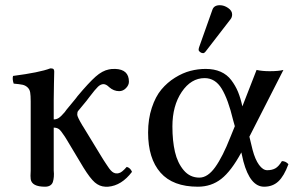

<svg xmlns="http://www.w3.org/2000/svg" viewBox="-20 -703 1132 733"><path d="M185.1 -51.8Q186.5 -39.1 185.5 -28.1Q184.6 -17.1 181.9 -8.5Q179.2 0 171.6 4.9Q164.1 9.8 151.9 9.8Q101.6 9.8 97.2 -19Q95.7 -28.8 97.2 -51.8V-315.9Q97.2 -338.4 95.2 -350.1Q93.3 -361.8 85.2 -369.4Q77.1 -377 66.2 -379.4Q55.2 -381.8 32.2 -383.8Q26.4 -401.4 29.8 -413.1Q131.3 -426.3 171.9 -441.9H173.8Q186 -441.9 186 -435.1Q187 -435.1 187 -429.2Q187 -423.3 186 -384.3Q185.1 -345.2 185.1 -320.8V-247.1Q195.8 -247.1 204.6 -252.9Q213.4 -258.8 227.1 -274.9Q231.9 -282.2 233.9 -284.2L266.1 -323.2Q266.6 -323.7 270.3 -328.4Q273.9 -333 275.9 -335.9Q319.3 -387.7 345 -410.4Q370.6 -433.1 396 -438Q402.8 -439.9 419.9 -439.9Q472.2 -438 472.2 -391.1Q472.2 -377.9 460.9 -366.5Q449.7 -355 435.1 -355Q414.1 -355 397 -370.1Q385.3 -381.8 375 -381.8Q364.7 -381.8 354.2 -372.1Q343.8 -362.3 320.8 -332Q312 -320.8 310.1 -317.9L277.8 -278.8Q274.9 -274.9 274.9 -265.1Q274.9 -257.3 293.9 -225.1Q294.9 -223.6 296.9 -220.5Q298.8 -217.3 299.8 -215.8L366.2 -106.9Q369.6 -101.1 375.2 -92.3Q380.9 -83.5 383.5 -79.6Q386.2 -75.7 390.4 -69.3Q394.5 -63 396.7 -60.1Q398.9 -57.1 402.3 -53.2Q405.8 -49.3 408 -47.6Q410.2 -45.9 413.6 -43.9Q417 -42 419.9 -41.5Q422.9 -41 426.8 -41Q431.2 -41 433.1 -42Q443.8 -43 463.9 -65.9Q478 -62 483.9 -46.9Q444.3 5.4 393.1 9.8H381.8Q359.9 8.8 342 -6.6Q324.2 -22 298.8 -63L232.9 -172.9Q231.9 -174.3 230 -177.5Q228 -180.7 227.1 -182.1Q212.4 -204.6 205.1 -210Q196.8 -215.8 185.1 -215.8V-71.8Z M638.2 -220.2Q638.2 -165.5 647.9 -123.3Q657.7 -81.1 681.4 -53Q705.1 -24.9 741.2 -24.9Q772.9 -24.9 801.5 -64.7Q830.1 -104.5 859.4 -179.2L876.5 -221.2L870.1 -244.1Q851.1 -323.7 826.4 -364.3Q801.8 -404.8 761.2 -404.8Q709.5 -404.8 673.8 -352.1Q638.2 -299.3 638.2 -220.2ZM545.4 -196.8Q545.4 -249 559.6 -291.7Q573.7 -334.5 596.2 -361.3Q618.7 -388.2 648.2 -406.5Q677.7 -424.8 706.8 -432.4Q735.8 -439.9 765.1 -439.9Q797.9 -439.9 822.5 -429Q847.2 -418 863 -397Q878.9 -376 888.7 -352.3Q898.4 -328.6 905.3 -296.9L959.5 -436Q981 -431.2 1009.3 -431.2Q1043.9 -431.2 1062 -436L932.1 -181.2L944.3 -130.9Q954.1 -93.8 969 -73.5Q983.9 -53.2 1000 -53.2Q1018.6 -53.2 1031.2 -60.3Q1043.9 -67.4 1056.2 -87.9Q1070.8 -87.9 1081.1 -76.2Q1064.5 -30.8 1042.7 -10.5Q1021 9.8 988.3 9.8Q935.1 9.8 909.2 -86.9L901.4 -121.1Q862.8 -49.8 824.7 -20Q786.6 9.8 735.4 9.8Q640.1 9.8 592.8 -43.9Q545.4 -97.7 545.4 -196.8ZM819.3 -683.1Q835.4 -683.1 850.8 -672.6Q866.2 -662.1 866.2 -647.9Q866.2 -637.2 860.4 -629.9L766.1 -507.8Q760.3 -500 755.4 -500Q749.5 -500 743.9 -504.2Q738.3 -508.3 738.3 -513.2Q738.3 -517.1 740.2 -522.9L791 -666Q796.9 -683.1 819.3 -683.1Z"/></svg>

Font: Common Serif News
Style: Regular
Weight: 450
Designer: Philipp H. Poll, Khaled Hosny
Foundry: Stefan Peev, Context Ltd.
Version: Version 1.026